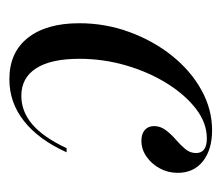

<svg xmlns="http://www.w3.org/2000/svg" viewBox="-52 -414 477 414"><g transform="rotate(90 187.0 -207.5)"><path d="M151.6 11.3Q93.5 11.3 62.1 -28.6Q30.6 -68.5 30.6 -139.5Q30.6 -196 49.6 -247.6Q68.5 -299.2 100.8 -339.5Q133.1 -379.8 174.6 -402.8Q216.1 -425.8 261.3 -425.8Q303.2 -425.8 328.2 -406Q353.2 -386.3 353.2 -351.6Q353.2 -330.6 343.5 -312.9Q333.9 -295.2 318.1 -284.3Q302.4 -273.4 283.9 -273.4Q269.4 -273.4 260.9 -280.6Q252.4 -287.9 252.4 -300.8Q252.4 -314.5 261.3 -326.2Q270.2 -337.9 281.5 -347.6Q292.7 -357.3 301.6 -367.7Q310.5 -378.2 310.5 -391.1Q310.5 -414.5 279 -414.5Q246 -414.5 215.7 -391.5Q185.5 -368.5 160.9 -329.4Q136.3 -290.3 121.8 -241.1Q107.3 -191.9 107.3 -139.5Q107.3 -78.2 127.8 -46.4Q148.4 -14.5 187.1 -14.5Q221 -14.5 248.8 -38.3Q276.6 -62.1 300 -112.1H308.9Q281.5 -51.6 241.5 -20.2Q201.6 11.3 151.6 11.3Z"/></g></svg>

Font: Playfair 144pt SemiCondensed
Style: Italic
Weight: 400
Width: 4
Italic angle: -15.6°
Designer: Claus Eggers Sørensen
Foundry: Claus Eggers Sørensen
Version: Version 2.203